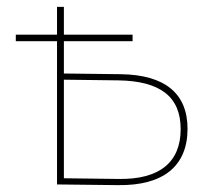

<svg xmlns="http://www.w3.org/2000/svg" viewBox="-20 -537 607 559"><path d="M166 -305 325 -303C446 -301 506 -256 506 -161C506 -65 445 -14 325 -16L166 -18ZM366 -436H166V-517H146V-436H26V-417H146V0L323 2C456 4 526 -54 526 -162C526 -266 459 -319 332 -321L166 -323V-417H366Z"/></svg>

Font: Montserrat-Alt1 Thin
Style: Regular
Weight: 100
Designer: Differentunic
Foundry: Differentunic
Version: Version 7.222